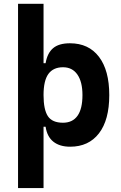

<svg xmlns="http://www.w3.org/2000/svg" viewBox="-20 -752 626 997"><path d="M73.7 224.6V-732.4H206.1V224.6ZM344.2 9.8Q290 9.8 257.3 -16.1Q224.6 -42 216.8 -93.8H170.9L206.1 -258.3Q206.1 -183.1 228.5 -148.9Q251 -114.7 307.1 -114.7Q356.9 -114.7 382.6 -150.9Q408.2 -187 408.2 -258.3Q408.2 -327.1 381.8 -365Q355.5 -402.8 307.1 -402.8Q256.8 -402.8 231.4 -368.2Q206.1 -333.5 206.1 -258.3L175.8 -423.8H216.8Q225.6 -476.1 255.6 -501.7Q285.6 -527.3 343.3 -527.3Q440.4 -527.3 493.9 -457Q547.4 -386.7 547.4 -258.3Q547.4 -128.9 493.9 -59.6Q440.4 9.8 344.2 9.8Z"/></svg>

Font: Cascadia Mono PL
Style: Regular
Weight: 400
Monospace: yes
Designer: Aaron Bell
Foundry: Saja Typeworks
Version: Version 2102.003